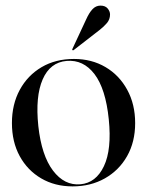

<svg xmlns="http://www.w3.org/2000/svg" viewBox="-20 -654 524 684"><path d="M243.5 -444Q306.5 -444 355.8 -415Q405 -386 433.2 -334.2Q461.5 -282.5 461.5 -215.5Q461.5 -148.5 432.8 -97.8Q404 -47 353.5 -18.5Q303 10 238.5 10Q175.5 10 126.8 -18.5Q78 -47 50.2 -97.8Q22.5 -148.5 22.5 -215.5Q22.5 -282.5 50.5 -334Q78.5 -385.5 128.2 -414.8Q178 -444 243.5 -444ZM266.5 2.5Q322 -2.5 350.2 -62Q378.5 -121.5 367.5 -229Q356.5 -337.5 316.8 -389.8Q277 -442 217.5 -437Q158.5 -432 132 -371.2Q105.5 -310.5 116.5 -205Q128 -100 168.8 -46.2Q209.5 7.5 266.5 2.5ZM287 -585Q297.5 -608.5 309.5 -621.2Q321.5 -634 338 -634Q355 -634 363.5 -623.8Q372 -613.5 372 -602.5Q372 -585 361 -572Q350 -559 334.5 -547L243 -476Q240 -473.5 237.5 -476Q236.5 -477 238.5 -481Z"/></svg>

Font: Fraunces144ptRegular
Style: Regular
Weight: 400
Version: Version 1.000;[0bf87f6ff]